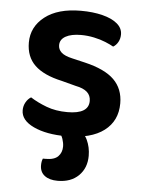

<svg xmlns="http://www.w3.org/2000/svg" viewBox="-51 -529 570 765"><g transform="rotate(5 234.5 -146.5)"><path d="M430 -134Q430 -64 378 -24.5Q326 15 227 15Q147 15 96 -9Q45 -33 45 -73Q45 -90 53 -104.5Q61 -119 74 -127Q102 -109 139 -95Q176 -81 223 -81Q308 -81 308 -133Q308 -155 293 -168.5Q278 -182 247 -188L190 -203Q117 -219 81.5 -253Q46 -287 46 -344Q46 -407 98 -447.5Q150 -488 242 -488Q290 -488 328 -478.5Q366 -469 387.5 -451Q409 -433 409 -408Q409 -391 401.5 -377.5Q394 -364 382 -357Q370 -364 349.5 -372.5Q329 -381 303 -386.5Q277 -392 251 -392Q212 -392 189.5 -379.5Q167 -367 167 -344Q167 -327 180 -315Q193 -303 224 -296L275 -284Q356 -265 393 -228.5Q430 -192 430 -134ZM193 -3 263 -27Q296 -7 309.5 22Q323 51 323 85Q323 134 292 164.5Q261 195 208 195Q175 195 156 180.5Q137 166 137 139Q137 123 142 112H154Q188 112 203 96.5Q218 81 218 57Q218 43 212.5 26.5Q207 10 193 -3Z"/></g></svg>

Font: Baloo Bhaijaan 2 SemiBold
Style: Regular
Weight: 600
Designer: Sanskriti Dholi, Noopur Datye and Ek Type
Foundry: Ek Type
Version: Version 1.700